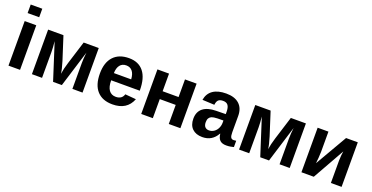

<svg xmlns="http://www.w3.org/2000/svg" viewBox="-28 -1428 4144 2139"><g transform="rotate(20 2044.0 -358.0)"><path d="M69.8 -623.5V-724.6H207V-623.5ZM69.8 0V-528.3H207V0Z M702.6 0H598.6L460 -432.1Q467.8 -356.4 467.8 -306.6V0H347.7V-528.3H529.3L617.2 -254.4Q645 -164.6 650.4 -114.7Q658.2 -172.4 683.6 -254.4L769 -528.3H947.8V0H827.6V-306.6Q827.6 -356.9 836.4 -433.1Z M1303.7 9.8Q1184.6 9.8 1120.6 -60.8Q1056.6 -131.3 1056.6 -266.6Q1056.6 -397.5 1121.6 -467.8Q1186.5 -538.1 1305.7 -538.1Q1419.4 -538.1 1479.5 -462.6Q1539.6 -387.2 1539.6 -241.7V-237.8H1200.7Q1200.7 -160.6 1229.2 -121.3Q1257.8 -82 1310.5 -82Q1383.3 -82 1402.3 -145L1531.7 -133.8Q1475.6 9.8 1303.7 9.8ZM1303.7 -451.7Q1255.4 -451.7 1229.2 -418Q1203.1 -384.3 1201.7 -323.7H1406.7Q1402.8 -387.7 1376 -419.7Q1349.1 -451.7 1303.7 -451.7Z M1781.2 -528.3V-319.3H1970.2V-528.3H2107.9V0H1970.2V-226.1H1781.2V0H1643.6V-528.3Z M2369.6 9.8Q2293 9.8 2250 -32Q2207 -73.7 2207 -149.4Q2207 -231.4 2260.5 -274.4Q2314 -317.4 2415.5 -318.4L2529.3 -320.3V-347.2Q2529.3 -398.9 2511.2 -424.1Q2493.2 -449.2 2452.1 -449.2Q2414.1 -449.2 2396.2 -431.9Q2378.4 -414.6 2374 -374.5L2231 -381.3Q2244.1 -458.5 2301.5 -498.3Q2358.9 -538.1 2458 -538.1Q2558.1 -538.1 2612.3 -488.8Q2666.5 -439.5 2666.5 -348.6V-156.2Q2666.5 -111.8 2676.5 -95Q2686.5 -78.1 2710 -78.1Q2725.6 -78.1 2740.2 -81.1V-6.8Q2728 -3.9 2718.3 -1.5Q2708.5 1 2698.7 2.4Q2689 3.9 2678 4.9Q2667 5.9 2652.3 5.9Q2600.6 5.9 2575.9 -19.5Q2551.3 -44.9 2546.4 -94.2H2543.5Q2485.8 9.8 2369.6 9.8ZM2529.3 -244.6 2459 -243.7Q2411.1 -241.7 2391.1 -233.2Q2371.1 -224.6 2360.6 -207Q2350.1 -189.5 2350.1 -160.2Q2350.1 -122.6 2367.4 -104.2Q2384.8 -85.9 2413.6 -85.9Q2445.8 -85.9 2472.4 -103.5Q2499 -121.1 2514.2 -152.1Q2529.3 -183.1 2529.3 -217.8Z M3158.7 0H3054.7L2916 -432.1Q2923.8 -356.4 2923.8 -306.6V0H2803.7V-528.3H2985.4L3073.2 -254.4Q3101.1 -164.6 3106.4 -114.7Q3114.3 -172.4 3139.6 -254.4L3225.1 -528.3H3403.8V0H3283.7V-306.6Q3283.7 -356.9 3292.5 -433.1Z M3670.9 -528.3V-291Q3670.9 -268.6 3667.5 -219.2Q3664.1 -169.9 3661.1 -150.9L3879.9 -528.3H4019V0H3892.1V-268.6Q3892.1 -293 3895.5 -328.6Q3898.9 -364.3 3901.9 -377.4L3689.5 0H3543V-528.3Z"/></g></svg>

Font: Liberation Sans
Style: Bold
Weight: 700
Designer: Steve Matteson
Foundry: Ascender Corporation
Version: Version 2.1.5